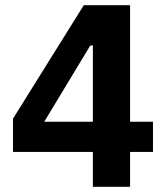

<svg xmlns="http://www.w3.org/2000/svg" viewBox="-20 -718 640 738"><path d="M480 0H337V-134H30V-262L302 -698H480V-250H568V-134H480ZM327 -543 150 -250H337V-543Z"/></svg>

Font: IBM Plex Sans
Style: Regular
Weight: 400
Designer: Mike Abbink, Paul van der Laan, Pieter van Rosmalen
Foundry: Bold Monday
Version: Version 3.201